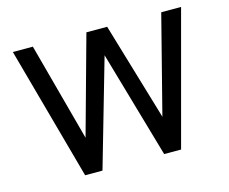

<svg xmlns="http://www.w3.org/2000/svg" viewBox="-100 -851 1184 991"><g transform="rotate(-15 492.5 -355.5)"><path d="M43 -710.9H149.9L291 -186.5L436 -710.9H546.9L702.1 -188.5L835.9 -710.9H941.9L751.5 0H661.1L496.1 -572.3L331.5 0H238.8Z"/></g></svg>

Font: Monda Medium
Style: Regular
Weight: 500
Designer: Vernon Adams
Foundry: Vernon Adams
Version: Version 2.200